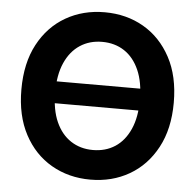

<svg xmlns="http://www.w3.org/2000/svg" viewBox="-53 -791 869 855"><g transform="rotate(5 381.5 -364.0)"><path d="M621.6 -412.6V-314.9H150.9V-412.6ZM381.3 10.3Q284.7 10.3 207.5 -34.2Q130.4 -78.6 85.7 -162.4Q41 -246.1 41 -363.3Q41 -481.4 85.7 -565.2Q130.4 -648.9 207.5 -693.4Q284.7 -737.8 381.3 -737.8Q478.5 -737.8 555.4 -693.4Q632.3 -648.9 677.2 -565.2Q722.2 -481.4 722.2 -363.3Q722.2 -246.1 677.2 -162.4Q632.3 -78.6 555.4 -34.2Q478.5 10.3 381.3 10.3ZM381.3 -122.1Q438 -122.1 480.5 -149.9Q522.9 -177.7 546.9 -231.7Q570.8 -285.6 570.8 -363.3Q570.8 -441.4 546.9 -495.6Q522.9 -549.8 480.5 -577.6Q438 -605.5 381.3 -605.5Q325.2 -605.5 282.5 -577.4Q239.7 -549.3 215.8 -495.4Q191.9 -441.4 191.9 -363.3Q191.9 -285.6 215.8 -231.9Q239.7 -178.2 282.5 -150.1Q325.2 -122.1 381.3 -122.1Z"/></g></svg>

Font: Inter 20pt
Style: Bold
Weight: 700
Version: Version 4.001;git-66647c0bb